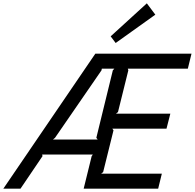

<svg xmlns="http://www.w3.org/2000/svg" viewBox="-74 -1132 1169 1152"><path d="M244 -295H512L504 -305L603 -710L612 -720H537L535 -710L256 -305ZM897 -90 875 0H428L476 -195L483 -205H179L181 -195L49 0H-54L498 -810H1075L1053 -720H693L696 -710L634 -460L622 -450H948L925 -360H600L607 -350L545 -100L533 -90ZM807 -1112 858 -1044 620 -874 590 -914Z"/></svg>

Font: Sinkin Sans 400 Italic
Style: Italic
Weight: 400
Italic angle: -112°
Designer: Keith Bates
Foundry: K-Type
Version: Sinkin Sans (version 1.0)  by Keith Bates   •   © 2014   www